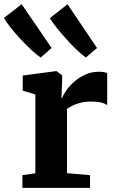

<svg xmlns="http://www.w3.org/2000/svg" viewBox="-74 -914 563 934"><path d="M35 0V-62L98 -71V-454.5L36.5 -473V-546.5L198 -568H201L228.5 -547.5V-524.5L225 -437H228.5Q233 -451.5 247.5 -472.8Q262 -494 285.5 -515.2Q309 -536.5 340 -550.8Q371 -565 407.5 -565Q421.5 -565 431.5 -563Q441.5 -561 447.5 -558.5V-402.5Q436.5 -410.5 418.2 -415.2Q400 -420 369 -420Q340 -420 317.2 -414Q294.5 -408 278.2 -399.8Q262 -391.5 252 -384.5V-71.5L364 -62V0ZM123.5 -634.5Q107 -645 80.8 -669Q54.5 -693 27 -722.8Q-0.5 -752.5 -22.8 -780.5Q-45 -808.5 -54.5 -827L31.5 -893.5L177 -680.5L124.5 -634.5ZM343.5 -634.5Q327.5 -645 302.8 -668.2Q278 -691.5 251.5 -720.8Q225 -750 202.5 -778Q180 -806 168.5 -825.5L254.5 -893.5L398 -680.5L344 -634.5Z"/></svg>

Font: Merriweather 20pt ExtraBold
Style: Regular
Weight: 800
Version: Version 2.100